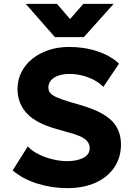

<svg xmlns="http://www.w3.org/2000/svg" viewBox="-20 -957 679 992"><path d="M327 15Q247.5 15 172.5 -8.5Q97.5 -32 45.5 -76.5L123.5 -200.5Q145.5 -177 179.5 -160Q213.5 -143 252.2 -133.8Q291 -124.5 327.5 -124.5Q379 -124.5 411.2 -141.8Q443.5 -159 443.5 -192Q443.5 -219 420.2 -237.5Q397 -256 333.5 -273L273.5 -290Q165.5 -320 118 -372Q70.5 -424 70.5 -497Q70.5 -544 90.5 -583.8Q110.5 -623.5 146.5 -652.8Q182.5 -682 231.2 -698.2Q280 -714.5 337.5 -714.5Q417 -714.5 485.2 -691.2Q553.5 -668 595 -628L514 -508Q495 -528 467 -543Q439 -558 406 -566.5Q373 -575 339.5 -575Q306.5 -575 282 -566.5Q257.5 -558 243.8 -542.2Q230 -526.5 230 -505Q230 -487.5 240.2 -475.8Q250.5 -464 274.8 -453.5Q299 -443 340.5 -430.5L401.5 -412.5Q509 -381 557 -333.5Q605 -286 605 -210Q605 -143.5 571 -92.8Q537 -42 474.8 -13.5Q412.5 15 327 15ZM264 -765 113 -937H274.5L342 -858.5L410.5 -937H567L413 -765Z"/></svg>

Font: Geologica Cursive
Style: Bold
Weight: 700
Designer: Sindre Bremnes, Frode Helland
Foundry: Monokrom Skriftforlag AS
Version: Version 1.010;gftools[0.9.28]